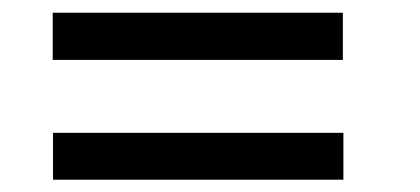

<svg xmlns="http://www.w3.org/2000/svg" viewBox="-20 -429 670 306"><path d="M526.4 -333.5V-408.7H64V-333.5ZM527.3 -142.6V-217.3H64.5V-142.6Z"/></svg>

Font: Ride
Style: Regular
Weight: 400
Version: Version 3.000